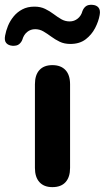

<svg xmlns="http://www.w3.org/2000/svg" viewBox="-85 -768 434 796"><path d="M132.2 7.8Q97.2 7.8 78.5 -13Q59.8 -33.8 59.8 -71.5V-418.8Q59.8 -457.2 78.5 -477.6Q97.2 -498 132.2 -498Q167.2 -498 186.4 -477.6Q205.5 -457.2 205.5 -418.8V-71.5Q205.5 -33.8 186.9 -13Q168.2 7.8 132.2 7.8ZM-33.2 -578.2Q-50.2 -579.5 -59 -589.5Q-67.8 -599.5 -63.8 -620.5Q-60.2 -640.2 -51.8 -661Q-43.2 -681.8 -28.5 -699.8Q-13.8 -717.8 7.5 -729.1Q28.8 -740.5 57.8 -740.5Q83 -740.5 102 -731.2Q121 -722 137 -709.9Q153 -697.8 168.9 -688.5Q184.8 -679.2 203.8 -679.2Q223 -679.2 237.5 -691.2Q252 -703.2 256.8 -722.2Q261.8 -735 271 -742Q280.2 -749 297.2 -748Q315 -747 323.5 -736.4Q332 -725.8 328.2 -705.8Q323.8 -679.8 309.4 -651.9Q295 -624 270 -604.9Q245 -585.8 206.8 -585.8Q181.5 -585.8 162.5 -595Q143.5 -604.2 127.1 -616.4Q110.8 -628.5 94.9 -637.8Q79 -647 60.8 -647Q41.8 -647 27.6 -635.4Q13.5 -623.8 7.8 -604Q4 -593.2 -5.4 -585.2Q-14.8 -577.2 -33.2 -578.2Z"/></svg>

Font: Nunito ExtraLight
Style: Regular
Weight: 200
Designer: Vernon Adams
Foundry: Vernon Adams
Version: Version 3.602;April 4, 2023;FontCreator 14.0.0.2856 64-bit